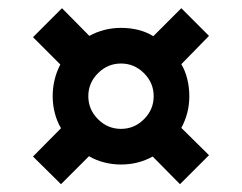

<svg xmlns="http://www.w3.org/2000/svg" viewBox="-20 -578 605 480"><path d="M132.5 -117.5 62.5 -186.7 132.5 -257.5Q122.5 -274.2 117.1 -295Q111.7 -315.8 111.7 -337.5Q111.7 -380 130.8 -416.7L62.5 -485L135 -557.5L203.3 -488.3Q240 -508.3 282.5 -508.3Q305 -508.3 325.4 -503.3Q345.8 -498.3 363.3 -487.5L433.3 -557.5L502.5 -488.3L433.3 -417.5Q443.3 -400.8 448.3 -380Q453.3 -359.2 453.3 -337.5Q453.3 -295 433.3 -258.3L502.5 -190L430 -117.5L361.7 -186.7Q325.8 -166.7 282.5 -166.7Q260.8 -166.7 240 -172.1Q219.2 -177.5 202.5 -187.5ZM282.5 -255.8Q315.8 -255.8 340 -280Q364.2 -304.2 364.2 -337.5Q364.2 -370.8 340 -395Q315.8 -419.2 282.5 -419.2Q249.2 -419.2 225 -395Q200.8 -370.8 200.8 -337.5Q200.8 -304.2 225 -280Q249.2 -255.8 282.5 -255.8Z"/></svg>

Font: Funnel Display SemiBold
Style: Regular
Weight: 600
Designer: NORD ID, Kristian Moeller
Foundry: Dicotype
Version: Version 1.000